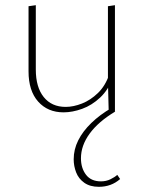

<svg xmlns="http://www.w3.org/2000/svg" viewBox="-20 -430 553 740"><path d="M225 3Q164 3 127 -38.5Q90 -80 90 -155V-406L118 -410V-162Q118 -94 148.5 -56Q179 -18 233 -18Q263 -18 296 -31Q329 -44 357.5 -71.5Q386 -99 401 -143L415 -131Q398 -84 366 -54Q334 -24 296.5 -10.5Q259 3 225 3ZM399 2 396 -115V-406L423 -410V-2ZM361 290Q327 290 305 274.5Q283 259 273.5 234.5Q264 210 264 184Q264 146 281.5 111Q299 76 332 44Q365 12 410 -14L424 0Q359 39 325.5 85Q292 131 292 180Q292 218 311.5 243.5Q331 269 369 269Q389 269 405.5 261Q422 253 432 244L443 260Q426 275 405.5 282.5Q385 290 361 290Z"/></svg>

Font: Ysabeau Office Thin
Style: Regular
Weight: 250
Designer: Christian Thalmann (Catharsis Fonts)
Version: Version 2.001;gftools[0.9.30]; featfreeze: tnum,lnum,ss02